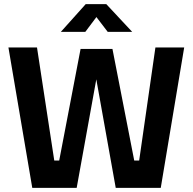

<svg xmlns="http://www.w3.org/2000/svg" viewBox="-20 -914 938 934"><path d="M137 0 21 -683H160L244 -133H268L372 -676H527L633 -133H657L736 -683H876L762 0H543L446 -542H451L353 0ZM276 -759 397 -894H497L623 -759H504L449 -831L395 -759Z"/></svg>

Font: Cairo Play
Style: Bold
Weight: 700
Version: Version 3.119